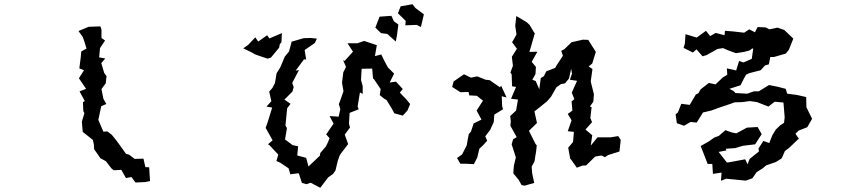

<svg xmlns="http://www.w3.org/2000/svg" viewBox="-20 -842 4040 910"><path d="M622 23 667 21 691 16 687 -49 669 -50 660 -90 618 -89 592 -109 577 -113 550 -151 534 -173 510 -203 489 -219 470 -218 446 -274 460 -339 484 -349 470 -374 461 -420 481 -447 485 -481 474 -496 460 -543 479 -565 450 -570 454 -614 478 -650 461 -662V-701L456 -717L400 -715L352 -695L372 -667L379 -648L390 -612L365 -598L363 -573L356 -518L378 -509L354 -471L388 -421L357 -409L382 -363L373 -358L375 -315L380 -306L368 -265L372 -217L420 -179L425 -157L426 -135L456 -92L482 -78L508 -44L519 -35L555 -37L577 2L603 -3Z M1901 -722 1955 -724 1975 -714 1989 -774 1949 -804 1935 -822 1879 -812 1866 -779 1903 -743ZM1133 -613 1176 -592 1189 -584 1248 -564 1264 -569 1303 -616 1306 -632 1314 -642 1316 -685 1257 -660 1246 -675 1204 -645 1190 -665 1156 -629ZM1239 -236 1272 -177 1250 -158 1257 -154 1299 -109 1290 -79 1308 -71 1348 -44 1356 -16 1396 -21 1411 25 1433 31 1452 24 1498 48 1536 -2 1558 -17 1570 -34 1581 -80 1589 -103 1594 -112 1630 -159 1614 -204 1639 -238 1634 -255 1637 -307 1680 -324 1675 -338 1686 -404 1699 -397V-434L1691 -463L1694 -516L1744 -517L1748 -470L1753 -466L1784 -420L1780 -391L1801 -374L1812 -368L1836 -329L1849 -305L1889 -294L1911 -318L1924 -349L1903 -374L1875 -403L1889 -420L1857 -455L1827 -451L1848 -493L1818 -523L1801 -555L1787 -584L1757 -576L1766 -628L1706 -648L1674 -637H1627L1653 -597L1613 -553L1606 -557L1620 -525L1607 -499L1601 -450L1608 -410L1598 -381L1586 -348L1593 -325L1585 -289L1542 -292L1561 -256L1526 -205L1542 -187L1534 -167L1524 -147L1498 -117L1496 -104L1442 -53L1431 -94L1389 -105L1393 -149L1367 -154L1331 -181L1340 -235L1333 -247L1341 -329L1357 -350L1328 -370L1366 -408L1372 -429L1365 -449L1397 -510L1381 -507L1421 -561L1431 -560L1424 -605L1472 -638L1482 -659L1452 -662L1419 -661L1357 -643L1362 -644L1350 -598L1330 -574L1322 -555L1308 -522L1291 -495L1283 -448L1271 -425L1256 -408L1266 -362L1243 -337L1270 -332L1248 -261ZM1759 -711 1786 -685 1816 -681 1856 -645 1862 -678 1868 -726 1847 -741 1835 -767 1779 -763Z M2685 -88 2714 -47 2740 -57 2758 -58 2801 -100 2831 -105 2847 -97 2862 -107 2916 -124 2922 -179 2910 -197 2873 -191H2812L2780 -152L2787 -201L2755 -228L2786 -263L2778 -283L2784 -334L2776 -337L2792 -360L2795 -395L2780 -455V-457L2788 -515L2770 -527L2787 -541L2804 -596L2768 -653L2743 -654L2689 -642L2655 -609L2640 -601L2648 -578L2618 -532L2611 -520L2569 -504L2558 -481L2543 -472L2536 -419L2519 -458L2503 -464L2518 -491L2520 -525L2500 -549L2527 -597L2489 -596L2497 -622L2515 -685L2512 -687L2490 -724L2476 -737L2427 -766L2422 -719L2428 -679L2415 -655L2407 -642L2430 -611L2406 -573L2411 -530L2399 -498L2405 -490L2407 -433L2426 -430L2402 -374L2435 -370L2426 -318L2398 -292L2401 -269L2399 -246L2429 -192L2412 -182L2405 -158L2425 -96L2416 -59L2414 -39L2413 -20L2438 10L2452 35L2466 38L2512 25L2502 -22L2500 -53L2513 -76L2521 -125L2524 -153L2518 -160L2487 -222L2525 -259L2513 -314L2541 -336L2573 -362L2592 -384L2617 -428L2638 -443L2658 -447L2677 -470L2687 -516L2691 -493L2681 -464L2715 -459L2690 -403L2702 -372L2689 -361L2693 -318L2671 -302L2689 -272L2671 -220L2700 -217L2696 -169L2673 -142L2683 -88ZM2123 -430 2162 -405 2201 -406 2204 -390 2240 -388 2269 -365 2239 -318 2262 -275 2225 -257 2212 -218 2202 -207 2198 -187 2192 -153 2170 -110 2146 -93 2162 -66H2187L2226 -64L2242 -95L2252 -137L2269 -153L2289 -175L2280 -196L2303 -226L2320 -263L2323 -299L2364 -324L2360 -339L2358 -386L2381 -380L2355 -436L2350 -428L2301 -462L2282 -464L2242 -480L2212 -474L2179 -490L2130 -456Z M3829 -279 3802 -334 3801 -382 3757 -392 3711 -398 3704 -421 3665 -431 3625 -439 3576 -409H3553L3521 -398L3466 -401L3456 -411L3437 -421L3490 -438L3506 -470L3516 -488L3530 -495L3585 -509L3606 -532L3624 -537L3631 -572H3649L3704 -588L3719 -606L3740 -659L3697 -700L3665 -711L3626 -703L3609 -712L3571 -714L3558 -689L3531 -703L3507 -687L3455 -693L3416 -696L3414 -675L3372 -686L3346 -671L3326 -696L3282 -664L3229 -680L3226 -636L3220 -615L3264 -593L3281 -608L3310 -575L3329 -581L3381 -610L3407 -614L3432 -603L3468 -590L3507 -596L3533 -603L3545 -612H3550L3543 -563L3504 -546L3483 -553L3469 -508L3425 -518L3427 -488L3406 -475L3371 -442L3340 -449L3301 -419L3290 -400L3278 -394L3249 -345L3209 -350L3193 -309L3182 -300L3188 -258L3222 -246L3253 -264L3282 -261L3312 -309L3351 -318L3392 -333L3440 -349L3462 -357L3498 -358L3534 -363L3568 -358L3622 -337L3652 -360L3693 -356L3694 -347L3699 -286L3696 -260L3679 -249L3657 -228L3641 -202L3626 -164L3598 -174L3575 -138L3577 -124L3533 -89L3523 -63L3512 -87L3431 -72H3425L3386 -122L3423 -129L3420 -137L3464 -140L3501 -151L3559 -158L3590 -206L3571 -240L3520 -237L3470 -210L3449 -214L3418 -225L3387 -198L3365 -190L3340 -172L3301 -150L3334 -65H3356L3359 -18L3400 -24L3397 15L3422 5L3503 13L3515 14L3546 3L3566 -26L3596 -45L3611 -58L3657 -74L3683 -90L3688 -98L3700 -126L3720 -141L3766 -185L3750 -208L3765 -223L3806 -239Z"/></svg>

Font: チョークS
Style: Regular
Weight: 400
Designer: [Stick] Fontworks Inc.
Foundry: [Stick] Fontworks Inc.
Version: Version 1.200;FEAKit 1.0